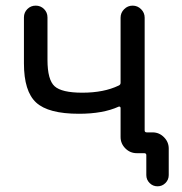

<svg xmlns="http://www.w3.org/2000/svg" viewBox="-20 -567 650 685"><path d="M410.2 -503.9Q410.2 -521.5 422.9 -534.2Q435.5 -546.9 453.1 -546.9Q470.7 -546.9 483.4 -534.2Q496.1 -521.5 496.1 -503.9V-101.6Q496.1 -94.7 503.9 -94.7H524.4Q547.9 -94.7 564.9 -77.6Q582 -60.5 582 -37.1V57.6Q582 74.2 570.3 85.9Q558.6 97.7 542 97.7Q525.4 97.7 513.7 85.9Q502 74.2 502 57.6V-13.7Q502 -20.5 494.1 -20.5H489.3H467.8Q444.3 -20.5 427.2 -37.6Q410.2 -54.7 410.2 -78.1V-181.6Q410.2 -184.6 408.2 -186Q406.2 -187.5 403.3 -186.5Q347.7 -161.1 261.7 -161.1Q152.3 -161.1 108.9 -201.2Q65.4 -241.2 65.4 -340.8V-504.9Q65.4 -522.5 77.6 -534.7Q89.8 -546.9 107.4 -546.9Q125 -546.9 137.2 -534.7Q149.4 -522.5 149.4 -504.9V-353.5Q149.4 -282.2 174.8 -259.3Q200.2 -236.3 273.4 -236.3Q350.6 -236.3 403.3 -261.7Q410.2 -264.6 410.2 -271.5Z"/></svg>

Font: Gen Jyuu Gothic P Regular
Style: Regular
Weight: 400
Designer: [Source Han Sans]
Ryoko NISHIZUKA  (kana & ideographs); Paul D. Hunt (Latin, Greek & Cyrillic); Wenlong ZHANG  (bopomofo
Version: Version 1.002.20150607